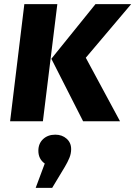

<svg xmlns="http://www.w3.org/2000/svg" viewBox="-20 -588 656 931"><path d="M188 0H29L98 -568H258ZM229 -303 443 -568H616L396 -308L562 0H383ZM197 205Q166 183 166 143Q166 108 189 86.5Q212 65 248 65Q281 65 303 84.5Q325 104 325 135Q325 157 316.5 177.5Q308 198 295 220L233 323H153Z"/></svg>

Font: Qjlgwqiwhsfqbnnlvksmvfsycuq
Style: Regular
Weight: 700
Italic angle: -8°
Designer: Carrois Corporate & Edenspiekermann
Foundry: Carrois Corporate GbR & Edenspiekermann AG
Version: Version 2.001